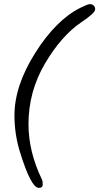

<svg xmlns="http://www.w3.org/2000/svg" viewBox="-20 -735 481 930"><path d="M415 -715Q427 -715 434 -708Q441 -701 441 -690Q441 -672 375 -628Q277 -562 197.5 -426.5Q118 -291 118 -134Q118 0 183 134Q187 142 187 159Q187 175 168 175Q130 175 76 -1Q50 -86 50 -176Q50 -319 150.5 -478.5Q251 -638 369 -697Q405 -715 415 -715Z"/></svg>

Font: EB Garamond 08
Style: Italic
Weight: 400
Italic angle: -14°
Version: Version 0.016